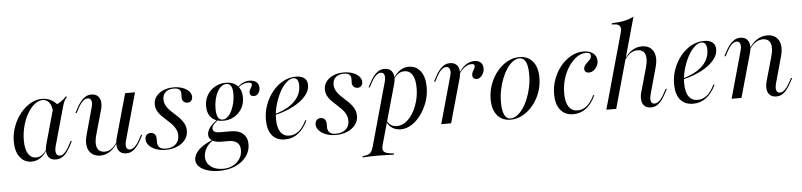

<svg xmlns="http://www.w3.org/2000/svg" viewBox="-47 -905 5689 1362"><g transform="rotate(-5 2797.0 -224.0)"><path d="M146.8 11.3Q95.2 11.3 64.1 -29.8Q33.1 -71 33.1 -140.3Q33.1 -195.2 51.6 -246.4Q70.2 -297.6 102 -337.9Q133.9 -378.2 174.2 -402Q214.5 -425.8 257.3 -425.8Q296 -425.8 327.4 -407.7Q358.9 -389.5 379 -356.5L329.8 -321.8Q327.4 -369.4 309.3 -393.1Q291.1 -416.9 262.9 -416.9Q232.3 -416.9 204 -394Q175.8 -371 153.2 -331.9Q130.6 -292.7 117.7 -244Q104.8 -195.2 104.8 -141.9Q104.8 -80.6 125 -48Q145.2 -15.3 181.5 -15.3Q204.8 -15.3 223.8 -28.6Q242.7 -41.9 259.7 -69.4V-62.9Q238.7 -26.6 210.1 -7.7Q181.5 11.3 146.8 11.3ZM320.2 11.3Q279.8 11.3 263.3 -19.8Q246.8 -50.8 261.3 -101.6L335.5 -366.9Q361.3 -375.8 387.5 -393.1Q413.7 -410.5 430.6 -429.8L435.5 -422.6Q427.4 -414.5 421.8 -405.2Q416.1 -396 412.1 -385.9Q408.1 -375.8 404 -361.3L326.6 -84.7Q317.7 -51.6 324.2 -32.7Q330.6 -13.7 350 -13.7Q365.3 -13.7 377.8 -24.2Q390.3 -34.7 400.8 -49.6Q411.3 -64.5 418.5 -79.8L434.7 -109.7H443.5L425 -73.4Q414.5 -54 400.4 -34.3Q386.3 -14.5 366.5 -1.6Q346.8 11.3 320.2 11.3Z M637.1 11.3Q599.2 11.3 575.4 -8.5Q551.6 -28.2 545.2 -63.3Q538.7 -98.4 552.4 -146L603.2 -329.8Q613.7 -363.7 607.3 -382.3Q600.8 -400.8 582.3 -400.8Q563.7 -400.8 546 -383.9Q528.2 -366.9 511.3 -334.7L495.2 -304.8H486.3L504.8 -339.5Q515.3 -359.7 529.8 -379.4Q544.4 -399.2 564.1 -412.5Q583.9 -425.8 609.7 -425.8Q637.9 -425.8 654 -411.3Q670.2 -396.8 674.6 -371.8Q679 -346.8 669.4 -312.9L621 -141.1Q603.2 -79.8 616.5 -46.8Q629.8 -13.7 671 -13.7Q698.4 -13.7 721.4 -31.5Q744.4 -49.2 765.3 -83.9V-78.2Q740.3 -33.9 708.1 -11.3Q675.8 11.3 637.1 11.3ZM821.8 11.3Q793.5 11.3 777.4 -2.8Q761.3 -16.9 757.3 -42.7Q753.2 -68.5 762.1 -101.6L850 -414.5H920.2L828.2 -84.7Q818.5 -52.4 823.8 -33.1Q829 -13.7 849.2 -13.7Q866.1 -13.7 884.3 -30.2Q902.4 -46.8 920.2 -79.8L936.3 -109.7H945.2L926.6 -75Q916.1 -55.6 901.6 -35.5Q887.1 -15.3 867.7 -2Q848.4 11.3 821.8 11.3Z M1102.4 11.3Q1063.7 11.3 1032.7 -0.4Q1001.6 -12.1 983.5 -31.9Q965.3 -51.6 965.3 -75.8Q965.3 -95.2 976.2 -106.5Q987.1 -117.7 1004 -117.7Q1021.8 -117.7 1032.3 -107.7Q1042.7 -97.6 1044.4 -77.4Q1044.4 -71 1044.4 -60.5Q1044.4 -50 1044.4 -41.9Q1047.6 -18.5 1062.1 -8.1Q1076.6 2.4 1104 2.4Q1147.6 2.4 1173.4 -20.2Q1199.2 -42.7 1199.2 -80.6Q1199.2 -107.3 1188.7 -128.2Q1178.2 -149.2 1161.3 -166.5Q1144.4 -183.9 1125.8 -200.4Q1107.3 -216.9 1090.3 -233.9Q1073.4 -250.8 1062.9 -271.4Q1052.4 -291.9 1052.4 -316.9Q1052.4 -364.5 1093.1 -395.2Q1133.9 -425.8 1195.2 -425.8Q1230.6 -425.8 1259.3 -415.3Q1287.9 -404.8 1304.4 -387.1Q1321 -369.4 1321 -346.8Q1321 -330.6 1311.7 -319.8Q1302.4 -308.9 1285.5 -308.9Q1269.4 -308.9 1258.5 -318.5Q1247.6 -328.2 1246 -345.2Q1246 -354 1246.8 -363.7Q1247.6 -373.4 1246.8 -380.6Q1245.2 -399.2 1232.7 -408.1Q1220.2 -416.9 1195.2 -416.9Q1158.9 -416.9 1137.9 -398.4Q1116.9 -379.8 1116.9 -347.6Q1116.9 -323.4 1127.4 -303.6Q1137.9 -283.9 1154.4 -266.9Q1171 -250 1189.9 -233.5Q1208.9 -216.9 1225.4 -198.8Q1241.9 -180.6 1252.4 -159.3Q1262.9 -137.9 1262.9 -110.5Q1262.9 -75 1241.9 -47.6Q1221 -20.2 1184.7 -4.4Q1148.4 11.3 1102.4 11.3Z M1469.4 192.7Q1420.2 192.7 1383.1 181Q1346 169.4 1325 148.4Q1304 127.4 1304 100.8Q1304 63.7 1338.3 29.8Q1372.6 -4 1437.9 -30.6L1442.7 -26.6Q1412.1 -9.7 1393.1 21.4Q1374.2 52.4 1374.2 84.7Q1374.2 127.4 1407.7 154Q1441.1 180.6 1496 180.6Q1535.5 180.6 1566.1 164.9Q1596.8 149.2 1614.9 121.4Q1633.1 93.5 1633.1 58.1Q1633.1 22.6 1611.7 5.2Q1590.3 -12.1 1548.4 -12.1H1498.4Q1458.1 -12.1 1434.3 -27.4Q1410.5 -42.7 1410.5 -70.2Q1410.5 -94.4 1429 -119.4Q1447.6 -144.4 1486.3 -171.8L1490.3 -168.5Q1464.5 -148.4 1454.8 -135.5Q1445.2 -122.6 1445.2 -110.5Q1445.2 -95.2 1458.1 -87.5Q1471 -79.8 1497.6 -79.8H1574.2Q1629 -79.8 1659.7 -52.8Q1690.3 -25.8 1690.3 22.6Q1690.3 71 1661.3 109.7Q1632.3 148.4 1582.3 170.6Q1532.3 192.7 1469.4 192.7ZM1526.6 -158.9Q1473.4 -158.9 1443.5 -189.1Q1413.7 -219.4 1413.7 -271.8Q1413.7 -315.3 1433.9 -350.4Q1454 -385.5 1489.1 -405.6Q1524.2 -425.8 1567.7 -425.8Q1620.2 -425.8 1650 -395.2Q1679.8 -364.5 1679.8 -311.3Q1679.8 -267.7 1659.7 -233.5Q1639.5 -199.2 1605.2 -179Q1571 -158.9 1526.6 -158.9ZM1522.6 -167.7Q1541.1 -167.7 1557.7 -181.9Q1574.2 -196 1586.7 -220.6Q1599.2 -245.2 1606.9 -276.6Q1614.5 -308.1 1614.5 -341.9Q1614.5 -380.6 1603.6 -398.8Q1592.7 -416.9 1571 -416.9Q1551.6 -416.9 1535.1 -404Q1518.5 -391.1 1506 -368.1Q1493.5 -345.2 1486.3 -314.5Q1479 -283.9 1479 -248.4Q1479 -207.3 1489.9 -187.5Q1500.8 -167.7 1522.6 -167.7ZM1758.1 -314.5Q1744.4 -314.5 1737.1 -321.8Q1729.8 -329 1729.8 -341.9Q1729.8 -354 1735.5 -363.7Q1741.1 -373.4 1746 -381.5Q1750.8 -389.5 1750.8 -396.8Q1750.8 -404.8 1744 -408.9Q1737.1 -412.9 1723.4 -412.9Q1704.8 -412.9 1686.7 -405.2Q1668.5 -397.6 1651.6 -382.3L1649.2 -386.3Q1668.5 -406.5 1689.9 -416.1Q1711.3 -425.8 1735.5 -425.8Q1766.9 -425.8 1784.7 -410.9Q1802.4 -396 1802.4 -370.2Q1802.4 -346 1789.9 -330.2Q1777.4 -314.5 1758.1 -314.5Z M1952.4 11.3Q1891.9 11.3 1860.1 -27.8Q1828.2 -66.9 1828.2 -139.5Q1828.2 -196 1847.6 -247.6Q1866.9 -299.2 1900 -339.5Q1933.1 -379.8 1975.8 -402.8Q2018.5 -425.8 2066.1 -425.8Q2105.6 -425.8 2126.6 -408.5Q2147.6 -391.1 2147.6 -358.1Q2147.6 -318.5 2115.7 -281.5Q2083.9 -244.4 2027.4 -214.5Q1971 -184.7 1895.2 -166.9V-174.2Q1955.6 -191.1 1998 -218.1Q2040.3 -245.2 2062.5 -281Q2084.7 -316.9 2084.7 -359.7Q2084.7 -387.9 2075.4 -402Q2066.1 -416.1 2047.6 -416.1Q2022.6 -416.1 1996 -391.1Q1969.4 -366.1 1948 -325Q1926.6 -283.9 1913.3 -235.1Q1900 -186.3 1900 -137.9Q1900 -76.6 1922.2 -44.8Q1944.4 -12.9 1985.5 -12.9Q2021.8 -12.9 2051.6 -36.7Q2081.5 -60.5 2105.6 -111.3H2114.5Q2087.1 -51.6 2045.6 -20.2Q2004 11.3 1952.4 11.3Z M2313.7 11.3Q2275 11.3 2244 -0.4Q2212.9 -12.1 2194.8 -31.9Q2176.6 -51.6 2176.6 -75.8Q2176.6 -95.2 2187.5 -106.5Q2198.4 -117.7 2215.3 -117.7Q2233.1 -117.7 2243.5 -107.7Q2254 -97.6 2255.6 -77.4Q2255.6 -71 2255.6 -60.5Q2255.6 -50 2255.6 -41.9Q2258.9 -18.5 2273.4 -8.1Q2287.9 2.4 2315.3 2.4Q2358.9 2.4 2384.7 -20.2Q2410.5 -42.7 2410.5 -80.6Q2410.5 -107.3 2400 -128.2Q2389.5 -149.2 2372.6 -166.5Q2355.6 -183.9 2337.1 -200.4Q2318.5 -216.9 2301.6 -233.9Q2284.7 -250.8 2274.2 -271.4Q2263.7 -291.9 2263.7 -316.9Q2263.7 -364.5 2304.4 -395.2Q2345.2 -425.8 2406.5 -425.8Q2441.9 -425.8 2470.6 -415.3Q2499.2 -404.8 2515.7 -387.1Q2532.3 -369.4 2532.3 -346.8Q2532.3 -330.6 2523 -319.8Q2513.7 -308.9 2496.8 -308.9Q2480.6 -308.9 2469.8 -318.5Q2458.9 -328.2 2457.3 -345.2Q2457.3 -354 2458.1 -363.7Q2458.9 -373.4 2458.1 -380.6Q2456.5 -399.2 2444 -408.1Q2431.5 -416.9 2406.5 -416.9Q2370.2 -416.9 2349.2 -398.4Q2328.2 -379.8 2328.2 -347.6Q2328.2 -323.4 2338.7 -303.6Q2349.2 -283.9 2365.7 -266.9Q2382.3 -250 2401.2 -233.5Q2420.2 -216.9 2436.7 -198.8Q2453.2 -180.6 2463.7 -159.3Q2474.2 -137.9 2474.2 -110.5Q2474.2 -75 2453.2 -47.6Q2432.3 -20.2 2396 -4.4Q2359.7 11.3 2313.7 11.3Z M2487.9 186.3 2490.3 177.4Q2513.7 175.8 2528.2 170.2Q2542.7 164.5 2551.2 152Q2559.7 139.5 2566.1 116.9L2690.3 -329.8Q2700 -362.9 2694.4 -381.9Q2688.7 -400.8 2668.5 -400.8Q2652.4 -400.8 2634.3 -384.7Q2616.1 -368.5 2598.4 -334.7L2583.1 -304.8H2573.4L2591.9 -339.5Q2602.4 -359.7 2616.9 -379.4Q2631.5 -399.2 2651.2 -412.5Q2671 -425.8 2696.8 -425.8Q2737.1 -425.8 2754 -394.8Q2771 -363.7 2756.5 -312.9L2637.1 112.1Q2631.5 134.7 2636.3 148.4Q2641.1 162.1 2659.7 168.5Q2678.2 175 2712.1 177.4L2709.7 186.3Q2698.4 185.5 2679.4 185.1Q2660.5 184.7 2638.3 183.9Q2616.1 183.1 2594.4 183.1Q2562.1 183.1 2532.7 184.3Q2503.2 185.5 2487.9 186.3ZM2775.8 11.3Q2741.1 11.3 2714.9 -6Q2688.7 -23.4 2678.2 -52.4L2680.6 -59.7Q2691.1 -37.1 2708.9 -25.4Q2726.6 -13.7 2750 -13.7Q2782.3 -13.7 2811.7 -34.3Q2841.1 -54.8 2863.7 -91.1Q2886.3 -127.4 2899.6 -174.2Q2912.9 -221 2912.9 -271.8Q2912.9 -333.1 2893.1 -364.9Q2873.4 -396.8 2834.7 -396.8Q2812.1 -396.8 2792.7 -383.5Q2773.4 -370.2 2758.1 -345.2V-351.6Q2779 -387.9 2807.7 -406.9Q2836.3 -425.8 2869.4 -425.8Q2923.4 -425.8 2954 -384.3Q2984.7 -342.7 2984.7 -271.8Q2984.7 -217.7 2967.3 -167.3Q2950 -116.9 2920.2 -76.2Q2890.3 -35.5 2853.2 -12.1Q2816.1 11.3 2775.8 11.3Z M3064.5 0 3156.5 -329.8Q3166.9 -363.7 3160.1 -382.3Q3153.2 -400.8 3134.7 -400.8Q3116.9 -400.8 3099.2 -383.9Q3081.5 -366.9 3064.5 -334.7L3049.2 -304.8H3039.5L3058.1 -339.5Q3068.5 -359.7 3083.1 -379.4Q3097.6 -399.2 3117.3 -412.5Q3137.1 -425.8 3162.9 -425.8Q3191.1 -425.8 3207.3 -411.7Q3223.4 -397.6 3227.8 -372.2Q3232.3 -346.8 3222.6 -312.9L3134.7 0ZM3343.5 -297.6Q3330.6 -297.6 3322.2 -305.6Q3313.7 -313.7 3313.7 -327.4Q3313.7 -340.3 3319.8 -351.2Q3325.8 -362.1 3331.5 -372.2Q3337.1 -382.3 3337.1 -391.1Q3337.1 -405.6 3314.5 -405.6Q3291.1 -405.6 3266.5 -388.3Q3241.9 -371 3221.8 -337.9V-345.2Q3245.2 -384.7 3274.2 -405.2Q3303.2 -425.8 3337.1 -425.8Q3365.3 -425.8 3381.9 -410.9Q3398.4 -396 3398.4 -368.5Q3398.4 -350 3390.7 -333.9Q3383.1 -317.7 3370.6 -307.7Q3358.1 -297.6 3343.5 -297.6Z M3558.9 11.3Q3497.6 11.3 3463.3 -30.2Q3429 -71.8 3429 -144.4Q3429 -200.8 3447.6 -251.2Q3466.1 -301.6 3498 -340.7Q3529.8 -379.8 3571 -402.8Q3612.1 -425.8 3657.3 -425.8Q3717.7 -425.8 3752.4 -384.3Q3787.1 -342.7 3787.1 -269.4Q3787.1 -213.7 3769 -163.3Q3750.8 -112.9 3718.5 -73.8Q3686.3 -34.7 3645.2 -11.7Q3604 11.3 3558.9 11.3ZM3558.1 2.4Q3582.3 2.4 3605.2 -14.1Q3628.2 -30.6 3648.4 -59.7Q3668.5 -88.7 3683.9 -127Q3699.2 -165.3 3708.1 -208.9Q3716.9 -252.4 3716.9 -296.8Q3716.9 -357.3 3702 -387.1Q3687.1 -416.9 3658.9 -416.9Q3634.7 -416.9 3611.3 -400.4Q3587.9 -383.9 3568.1 -354.8Q3548.4 -325.8 3533.1 -287.9Q3517.7 -250 3508.9 -206.5Q3500 -162.9 3500 -117.7Q3500 -58.1 3514.9 -27.8Q3529.8 2.4 3558.1 2.4Z M4004.8 11.3Q3946 11.3 3913.3 -29Q3880.6 -69.4 3880.6 -141.9Q3880.6 -197.6 3899.6 -248.8Q3918.5 -300 3951.2 -339.9Q3983.9 -379.8 4025.8 -402.8Q4067.7 -425.8 4113.7 -425.8Q4156.5 -425.8 4182.3 -405.6Q4208.1 -385.5 4208.1 -350.8Q4208.1 -330.6 4198.4 -312.9Q4188.7 -295.2 4173.4 -284.3Q4158.1 -273.4 4141.1 -273.4Q4125.8 -273.4 4117.3 -281Q4108.9 -288.7 4108.9 -301.6Q4108.9 -315.3 4117.3 -326.6Q4125.8 -337.9 4136.7 -347.6Q4147.6 -357.3 4156 -367.7Q4164.5 -378.2 4164.5 -391.1Q4164.5 -414.5 4130.6 -414.5Q4096 -414.5 4064.5 -391.9Q4033.1 -369.4 4007.3 -331Q3981.5 -292.7 3966.9 -243.5Q3952.4 -194.4 3952.4 -141.9Q3952.4 -79 3974.6 -46Q3996.8 -12.9 4037.9 -12.9Q4073.4 -12.9 4102.8 -37.1Q4132.3 -61.3 4156.5 -111.3H4164.5Q4137.9 -51.6 4097.2 -20.2Q4056.5 11.3 4004.8 11.3Z M4240.3 0 4388.7 -532.3Q4396 -557.3 4392.7 -571.8Q4389.5 -586.3 4375 -592.7Q4360.5 -599.2 4330.6 -599.2L4333.1 -608.1Q4381.5 -608.9 4420.2 -616.9Q4458.9 -625 4489.5 -641.1L4310.5 0ZM4557.3 11.3Q4529.8 11.3 4513.3 -2.8Q4496.8 -16.9 4492.7 -42.7Q4488.7 -68.5 4497.6 -101.6L4546 -273.4Q4563.7 -335.5 4550.4 -368.1Q4537.1 -400.8 4496 -400.8Q4467.7 -400.8 4443.5 -383.1Q4419.4 -365.3 4398.4 -330.6V-336.3Q4424.2 -381.5 4457.3 -403.6Q4490.3 -425.8 4529 -425.8Q4587.1 -425.8 4610.9 -383.1Q4634.7 -340.3 4614.5 -268.5L4563.7 -84.7Q4554 -50.8 4560.1 -32.3Q4566.1 -13.7 4584.7 -13.7Q4602.4 -13.7 4620.2 -30.2Q4637.9 -46.8 4655.6 -79.8L4671.8 -109.7H4680.6L4662.1 -75Q4651.6 -55.6 4637.1 -35.5Q4622.6 -15.3 4603.2 -2Q4583.9 11.3 4557.3 11.3Z M4858.9 11.3Q4798.4 11.3 4766.5 -27.8Q4734.7 -66.9 4734.7 -139.5Q4734.7 -196 4754 -247.6Q4773.4 -299.2 4806.5 -339.5Q4839.5 -379.8 4882.3 -402.8Q4925 -425.8 4972.6 -425.8Q5012.1 -425.8 5033.1 -408.5Q5054 -391.1 5054 -358.1Q5054 -318.5 5022.2 -281.5Q4990.3 -244.4 4933.9 -214.5Q4877.4 -184.7 4801.6 -166.9V-174.2Q4862.1 -191.1 4904.4 -218.1Q4946.8 -245.2 4969 -281Q4991.1 -316.9 4991.1 -359.7Q4991.1 -387.9 4981.9 -402Q4972.6 -416.1 4954 -416.1Q4929 -416.1 4902.4 -391.1Q4875.8 -366.1 4854.4 -325Q4833.1 -283.9 4819.8 -235.1Q4806.5 -186.3 4806.5 -137.9Q4806.5 -76.6 4828.6 -44.8Q4850.8 -12.9 4891.9 -12.9Q4928.2 -12.9 4958.1 -36.7Q4987.9 -60.5 5012.1 -111.3H5021Q4993.5 -51.6 4952 -20.2Q4910.5 11.3 4858.9 11.3Z M5450 11.3Q5422.6 11.3 5406 -2.8Q5389.5 -16.9 5385.5 -42.7Q5381.5 -68.5 5390.3 -101.6L5438.7 -273.4Q5456.5 -335.5 5443.1 -368.1Q5429.8 -400.8 5388.7 -400.8Q5359.7 -400.8 5334.7 -383.1Q5309.7 -365.3 5287.9 -330.6L5287.1 -336.3Q5314.5 -381.5 5348 -403.6Q5381.5 -425.8 5421.8 -425.8Q5479.8 -425.8 5503.6 -382.7Q5527.4 -339.5 5507.3 -268.5L5456.5 -84.7Q5446.8 -50.8 5452.8 -32.3Q5458.9 -13.7 5477.4 -13.7Q5496 -13.7 5513.7 -31Q5531.5 -48.4 5548.4 -79.8L5564.5 -109.7H5573.4L5554.8 -75Q5544.4 -55.6 5529.8 -35.5Q5515.3 -15.3 5496 -2Q5476.6 11.3 5450 11.3ZM5132.3 0 5224.2 -329.8Q5233.9 -362.1 5228.2 -381.5Q5222.6 -400.8 5202.4 -400.8Q5184.7 -400.8 5166.9 -383.9Q5149.2 -366.9 5132.3 -334.7L5116.9 -304.8H5107.3L5125.8 -339.5Q5136.3 -359.7 5150.8 -379.4Q5165.3 -399.2 5185.1 -412.5Q5204.8 -425.8 5230.6 -425.8Q5258.1 -425.8 5274.6 -411.7Q5291.1 -397.6 5295.6 -372.2Q5300 -346.8 5290.3 -312.9L5202.4 0Z"/></g></svg>

Font: Playfair 144pt Light
Style: Italic
Weight: 300
Italic angle: -15.6°
Designer: Claus Eggers Sørensen
Foundry: Claus Eggers Sørensen
Version: Version 2.001;gftools[0.9.30]